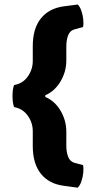

<svg xmlns="http://www.w3.org/2000/svg" viewBox="-20 -710 411 867"><path d="M331 137.5 268.5 129Q201.5 120.5 164.8 74.8Q128 29 128 -50.5V-117Q128 -156 105.2 -187.8Q82.5 -219.5 43.5 -226.5Q36.5 -245 36.5 -276.2Q36.5 -307.5 43.5 -326Q82.5 -332.5 105.2 -364.2Q128 -396 128 -435V-501.5Q128 -581.5 164.8 -627Q201.5 -672.5 268.5 -681.5L331 -689.5Q341 -680 347.5 -661Q354 -642 356 -621.8Q358 -601.5 355 -588L318.5 -578Q296 -572.5 287.8 -550.8Q279.5 -529 279.5 -500.5V-437Q279.5 -386 253 -341.8Q226.5 -297.5 184.5 -280V-272Q226.5 -255 253 -210.8Q279.5 -166.5 279.5 -115V-51.5Q279.5 -23.5 287.8 -1.8Q296 20 318.5 26L355 35.5Q358 49.5 356 69.8Q354 90 347.5 109Q341 128 331 137.5Z"/></svg>

Font: Signika SC
Style: Regular
Weight: 300
Designer: Anna Giedryś
Foundry: Anna Giedryś
Version: Version 2.000